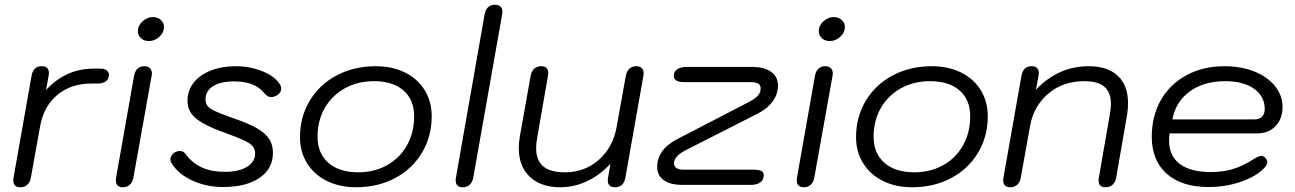

<svg xmlns="http://www.w3.org/2000/svg" viewBox="-20 -779 5458 809"><path d="M36 -19Q36 -26 37 -30L113 -460Q116 -478 126.5 -489Q137 -500 155 -500Q186 -500 186 -471Q186 -464 185 -460L174 -400Q216 -445 266 -467.5Q316 -490 378 -490H402Q420 -490 429.5 -482.5Q439 -475 439 -464Q439 -446 426 -436.5Q413 -427 392 -427H364Q279 -427 221.5 -379Q164 -331 149 -247L110 -30Q107 -12 95.5 -1Q84 10 66 10Q36 10 36 -19Z M561 -648Q561 -671 580.5 -689Q600 -707 624 -707Q644 -707 657.5 -695Q671 -683 671 -665Q671 -642 651.5 -624Q632 -606 607 -606Q587 -606 574 -618Q561 -630 561 -648ZM468 -21 469 -30 545 -460Q549 -480 560 -490Q571 -500 588 -500Q604 -500 612 -491.5Q620 -483 620 -469Q620 -463 619 -460L542 -30Q538 -10 526.5 0Q515 10 498 10Q468 10 468 -21Z M703 -91Q698 -99 698 -107Q698 -117 704.5 -126Q711 -135 721 -139Q729 -143 738 -143Q754 -143 766 -125Q793 -90 832.5 -72.5Q872 -55 927 -55Q986 -55 1020.5 -76Q1055 -97 1055 -132Q1055 -150 1045 -162.5Q1035 -175 1007 -188Q979 -201 921 -222Q838 -252 804 -281.5Q770 -311 770 -354Q770 -397 795.5 -430Q821 -463 867.5 -481.5Q914 -500 974 -500Q1033 -500 1086.5 -478.5Q1140 -457 1161 -421Q1165 -414 1165 -406Q1165 -397 1159.5 -389Q1154 -381 1145 -376Q1133 -370 1123 -370Q1107 -370 1095 -385Q1073 -412 1042 -424Q1011 -436 966 -436Q910 -436 878 -416Q846 -396 846 -361Q846 -343 855 -332Q864 -321 889 -309.5Q914 -298 968 -279Q1030 -258 1064.5 -237.5Q1099 -217 1114.5 -193Q1130 -169 1130 -135Q1130 -68 1073.5 -29.5Q1017 9 920 9Q850 9 791 -18Q732 -45 703 -91Z M1244 -201Q1244 -286 1285 -354.5Q1326 -423 1399 -461.5Q1472 -500 1563 -500Q1633 -500 1686.5 -473.5Q1740 -447 1769.5 -399Q1799 -351 1799 -289Q1799 -204 1758 -135.5Q1717 -67 1644.5 -28.5Q1572 10 1480 10Q1411 10 1357.5 -16.5Q1304 -43 1274 -91Q1244 -139 1244 -201ZM1725 -289Q1725 -359 1680 -398Q1635 -437 1556 -437Q1487 -437 1433 -407Q1379 -377 1348.5 -324Q1318 -271 1318 -203Q1318 -133 1363.5 -93Q1409 -53 1489 -53Q1557 -53 1611 -83Q1665 -113 1695 -167Q1725 -221 1725 -289Z M1900 -19Q1900 -26 1901 -30L2022 -719Q2030 -759 2066 -759Q2080 -759 2088.5 -751.5Q2097 -744 2097 -729Q2097 -723 2096 -719L1974 -30Q1971 -12 1959.5 -1Q1948 10 1930 10Q1900 10 1900 -19Z M2166 -154Q2166 -179 2170 -202L2216 -460Q2220 -480 2231.5 -490Q2243 -500 2260 -500Q2290 -500 2290 -471Q2290 -464 2289 -460L2244 -202Q2239 -174 2239 -155Q2239 -103 2269 -78Q2299 -53 2361 -53Q2444 -53 2503.5 -106Q2563 -159 2578 -243L2617 -460Q2621 -480 2632.5 -490Q2644 -500 2661 -500Q2675 -500 2683.5 -492.5Q2692 -485 2692 -471Q2692 -464 2691 -460L2615 -30Q2608 10 2571 10Q2541 10 2541 -19Q2541 -26 2542 -30L2552 -89Q2508 -41 2453.5 -15.5Q2399 10 2341 10Q2259 10 2212.5 -34Q2166 -78 2166 -154Z M2749 -77Q2749 -111 2770 -141Q2791 -171 2832 -192L3137 -350Q3162 -363 3173.5 -376Q3185 -389 3185 -406Q3185 -421 3174.5 -427Q3164 -433 3140 -433H2862Q2819 -433 2819 -460Q2819 -477 2833.5 -487Q2848 -497 2873 -497H3148Q3200 -497 3229 -476.5Q3258 -456 3258 -419Q3258 -382 3235.5 -351.5Q3213 -321 3174 -301L2869 -146Q2820 -121 2820 -91Q2820 -64 2861 -64H3155Q3177 -64 3187.5 -59Q3198 -54 3198 -40Q3198 -21 3183.5 -10.5Q3169 0 3144 0H2855Q2804 0 2776.5 -20Q2749 -40 2749 -77Z M3430 -648Q3430 -671 3449.5 -689Q3469 -707 3493 -707Q3513 -707 3526.5 -695Q3540 -683 3540 -665Q3540 -642 3520.5 -624Q3501 -606 3476 -606Q3456 -606 3443 -618Q3430 -630 3430 -648ZM3337 -21 3338 -30 3414 -460Q3418 -480 3429 -490Q3440 -500 3457 -500Q3473 -500 3481 -491.5Q3489 -483 3489 -469Q3489 -463 3488 -460L3411 -30Q3407 -10 3395.5 0Q3384 10 3367 10Q3337 10 3337 -21Z M3587 -201Q3587 -286 3628 -354.5Q3669 -423 3742 -461.5Q3815 -500 3906 -500Q3976 -500 4029.5 -473.5Q4083 -447 4112.5 -399Q4142 -351 4142 -289Q4142 -204 4101 -135.5Q4060 -67 3987.5 -28.5Q3915 10 3823 10Q3754 10 3700.5 -16.5Q3647 -43 3617 -91Q3587 -139 3587 -201ZM4068 -289Q4068 -359 4023 -398Q3978 -437 3899 -437Q3830 -437 3776 -407Q3722 -377 3691.5 -324Q3661 -271 3661 -203Q3661 -133 3706.5 -93Q3752 -53 3832 -53Q3900 -53 3954 -83Q4008 -113 4038 -167Q4068 -221 4068 -289Z M4207 -19Q4207 -26 4208 -30L4284 -460Q4287 -478 4297.5 -489Q4308 -500 4326 -500Q4357 -500 4357 -471Q4357 -464 4356 -460L4345 -401Q4439 -500 4567 -500Q4647 -500 4690 -459.5Q4733 -419 4733 -344Q4733 -318 4729 -295L4683 -30Q4680 -12 4668.5 -1Q4657 10 4638 10Q4609 10 4609 -18Q4609 -26 4610 -30L4656 -295Q4661 -323 4661 -341Q4661 -388 4634.5 -412.5Q4608 -437 4548 -437Q4459 -437 4397 -384.5Q4335 -332 4320 -247L4281 -30Q4278 -12 4266.5 -1Q4255 10 4237 10Q4207 10 4207 -19Z M4833 -203Q4833 -290 4871.5 -357.5Q4910 -425 4980 -462.5Q5050 -500 5139 -500Q5209 -500 5264.5 -478Q5320 -456 5352 -416.5Q5384 -377 5384 -328Q5384 -278 5354.5 -247.5Q5325 -217 5278 -217H4908Q4906 -206 4906 -186Q4906 -122 4951.5 -88Q4997 -54 5082 -54Q5132 -54 5174 -66.5Q5216 -79 5260 -107Q5283 -122 5295 -122Q5303 -122 5310 -115Q5320 -105 5320 -96Q5320 -84 5304 -68Q5270 -34 5206.5 -12.5Q5143 9 5072 9Q4959 9 4896 -47Q4833 -103 4833 -203ZM5266 -276Q5287 -276 5298 -287.5Q5309 -299 5309 -320Q5309 -373 5264 -405Q5219 -437 5143 -437Q5053 -437 4993.5 -394Q4934 -351 4920 -276Z"/></svg>

Font: Kodchasan
Style: Italic
Weight: 400
Italic angle: -10°
Version: Version 1.000; ttfautohint (v1.6)